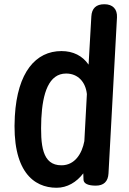

<svg xmlns="http://www.w3.org/2000/svg" viewBox="-20 -838 610 906"><path d="M492 -20 532 -756C534 -795 512 -818 473 -818H472C434 -818 413 -799 411 -760L398 -533C369 -575 325 -597 270 -597C149 -597 62 -498 50 -290C35 -31 138 48 247 48C297 48 341 22 373 -20L374 9C374 28 395 38 432 38C469 38 490 19 492 -20ZM175 -279C181 -398 210 -491 292 -491C348 -491 384 -451 390 -394L378 -172C367 -113 333 -58 270 -58C179 -58 170 -151 175 -279Z"/></svg>

Font: 寒蝉团圆体 Round
Style: Regular
Weight: 500
Designer: 寒蝉字型
Version: Version 2.700;Glyphs 3.1.1 (3135)